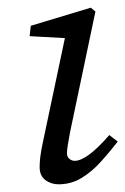

<svg xmlns="http://www.w3.org/2000/svg" viewBox="-20 -468 326 499"><path d="M83 -34Q83 -44 84.5 -58.5Q86 -73 92 -101L151 -380L167 -368L57 -374L60 -401L216 -448L228 -438L162 -124Q159 -107 156.5 -92.5Q154 -78 154 -70Q154 -60 160.5 -55Q167 -50 174 -50Q206 -50 264 -117L286 -100Q265 -73 242 -47.5Q219 -22 192 -5.5Q165 11 132 11Q113 11 98 0Q83 -11 83 -34Z"/></svg>

Font: Lisu Bosa ExtraLight
Style: Italic
Weight: 200
Italic angle: -19°
Designer: David Morse, Annie Olsen, Victor Gaultney, Frank Grießhammer (Latin)
Foundry: SIL International
Version: Version 2.000